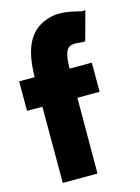

<svg xmlns="http://www.w3.org/2000/svg" viewBox="-132 -897 703 967"><g transform="rotate(-15 219.5 -414.0)"><path d="M-8 -397H72V0H253L254 -395H370V-547H254C255 -615 264 -654 297 -660C320 -665 342 -658 359 -659L366 -660L407 -811L394 -810C379 -809 325 -832 257 -828C122 -810 75 -711 73 -551H-8Z"/></g></svg>

Font: Rabbid Highway Sign IV
Style: Blk
Weight: 400
Foundry: Cannot Into Space Fonts
Version: Version 0.277